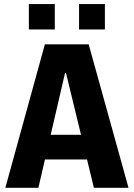

<svg xmlns="http://www.w3.org/2000/svg" viewBox="-20 -898 640 918"><path d="M5.5 0 194.5 -686H404L594.5 0H429L295.5 -549H291L163.5 0ZM133.5 -135.5V-253.5H460V-135.5ZM118 -757V-878.5H242V-757ZM358 -757V-878.5H481.5V-757Z"/></svg>

Font: Chivo Mono Medium
Style: Regular
Weight: 500
Monospace: yes
Designer: Hector Gatti
Foundry: Omnibus-Type
Version: Version 1.008